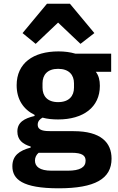

<svg xmlns="http://www.w3.org/2000/svg" viewBox="-20 -806 640 1038"><path d="M296.9 212C492.9 212 583.1 160.9 583.1 51.8C583.1 -35.2 525.9 -96.9 377.8 -96.9H259.9C219.1 -96.9 183.9 -99.1 183.9 -132.1C183.9 -149.9 195 -161.9 209.9 -170.1C235.1 -163 263.8 -160.2 294 -160.2C430 -160.2 519.9 -225.9 519.9 -342C519.9 -372.9 513.8 -397 497.9 -418H581V-516H387.1C360.1 -524.1 328.8 -528.1 296.2 -528.1C159.1 -528.1 70 -464.1 70 -345.2C70 -269.2 105.8 -214.8 166.9 -185V-179C111.2 -165.8 73.9 -144.9 73.9 -95.2C73.9 -50.1 101.9 -27 146 -13.8V-8.2C84.2 8.2 46.9 35.2 46.9 93C46.9 163 100.9 212 296.9 212ZM101.9 -627.1 172.9 -568.9 294 -683.9 415.1 -568.9 490.1 -627.1 358 -785.9H234ZM169 62.1C169 45.1 176.1 30.9 188.9 19.9H366.1C426.1 19.9 442.8 35.9 442.8 62.9C442.8 98 413 116.8 345.9 116.8H258.9C193.9 116.8 169 94.1 169 62.1ZM209.9 -332V-355.8C209.9 -400.9 236.2 -433.9 294 -433.9C353 -433.9 380 -400.9 380 -355.8V-332C380 -286.9 353 -253.9 294 -253.9C236.2 -253.9 209.9 -286.9 209.9 -332Z"/></svg>

Font: Margiela Mono Bold
Style: Regular
Weight: 700
Designer: Mike Abbink, Paul van der Laan, Pieter van Rosmalen
Foundry: Bold Monday
Version: Version 2.003 2021